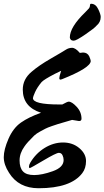

<svg xmlns="http://www.w3.org/2000/svg" viewBox="-30 -964 555 1020"><path d="M145 -443Q145 -409 284 -409H301Q328 -424 335 -424Q352 -424 377.5 -396.5Q403 -369 403 -333Q403 -321 390 -321Q386 -321 353 -327Q343 -324 315.5 -316Q288 -308 278 -305Q268 -302 245 -294Q222 -286 211.5 -280.5Q201 -275 182.5 -265Q164 -255 152 -244Q114 -207 100 -186Q74 -150 74 -111.5Q74 -73 92 -53.5Q110 -34 151.5 -34Q193 -34 250.5 -54.5Q308 -75 308 -114Q308 -127 302 -139.5Q296 -152 282.5 -152Q269 -152 200.5 -111.5Q132 -71 128 -71Q124 -71 124 -79.5Q124 -88 131 -100Q160 -149 207 -178Q254 -207 305 -207Q356 -207 391.5 -177Q427 -147 427 -108.5Q427 -70 407 -44Q346 36 175 36Q69 36 18 -46Q-10 -89 -10 -129Q-10 -169 15 -226.5Q40 -284 81.5 -313Q123 -342 188 -365Q91 -396 91 -488Q91 -543 137 -582Q176 -616 239.5 -652.5Q303 -689 319 -699.5Q335 -710 353 -710Q371 -710 394 -683Q406 -685 411 -685Q434 -685 444 -665Q452 -646 452 -640Q452 -604 299 -543Q293 -541 291 -541Q285 -541 285 -549.5Q285 -558 295 -588L262 -572Q204 -542 191 -528Q167 -499 156 -474Q145 -449 145 -443ZM341 -765Q341 -820 423 -899Q437 -913 442.5 -919.5Q448 -926 448 -935Q448 -944 454 -944Q478 -944 491.5 -916Q505 -888 505 -874Q505 -846 483 -828Q473 -815 424 -781.5Q375 -748 362.5 -748Q350 -748 345.5 -754Q341 -760 341 -765Z"/></svg>

Font: Devonshire
Style: Regular
Weight: 400
Designer: Astigmatic (AOETI)
Foundry: Astigmatic (AOETI)
Version: Version 1.001